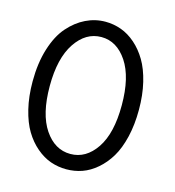

<svg xmlns="http://www.w3.org/2000/svg" viewBox="-103 -760 786 860"><g transform="rotate(15 290.0 -330.0)"><path d="M34.5 -329.5Q34.5 -414.5 55.5 -481.8Q76.5 -549 112 -589.5Q147.5 -630 190.8 -651Q234 -672 281.5 -672Q319.5 -672 354.8 -659.2Q390 -646.5 421.5 -619Q453 -591.5 476.5 -552Q500 -512.5 513.8 -455.2Q527.5 -398 527.5 -329.5Q527.5 -260 513.8 -202.5Q500 -145 476.5 -106Q453 -67 421.2 -39.8Q389.5 -12.5 354.5 -0.2Q319.5 12 281.5 12Q243.5 12 208.5 -0.2Q173.5 -12.5 141.5 -39.8Q109.5 -67 86 -106Q62.5 -145 48.5 -202.5Q34.5 -260 34.5 -329.5ZM114 -329.5Q114 -199.5 161.5 -129.2Q209 -59 281.5 -59Q353.5 -59 400.8 -129Q448 -199 448 -329.5Q448 -459 400.8 -530Q353.5 -601 281.5 -601Q209.5 -601 161.8 -529.8Q114 -458.5 114 -329.5Z"/></g></svg>

Font: League Spartan
Style: Regular
Weight: 350
Foundry: The League of Moveable Type
Version: Version 2.002